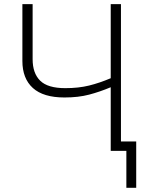

<svg xmlns="http://www.w3.org/2000/svg" viewBox="-20 -734 711 934"><path d="M568.4 -713.9V-45.9H642.6V179.7H594.7V0H518.6V-309.6Q466.3 -287.6 413.8 -273.7Q361.3 -259.8 293.5 -259.8Q190.9 -259.8 139.9 -305.9Q88.9 -352.1 88.9 -437.5V-713.9H138.7V-445.8Q138.7 -377.9 175.3 -341.6Q211.9 -305.2 297.9 -305.2Q362.3 -305.2 413.6 -317.9Q464.8 -330.6 518.6 -353.5V-713.9Z"/></svg>

Font: Open Sans Light
Style: Regular
Weight: 300
Designer: Monotype Design Team
Foundry: Monotype Imaging Inc.
Version: Version 3.000; ttfautohint (v1.8.4)